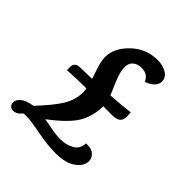

<svg xmlns="http://www.w3.org/2000/svg" viewBox="-184 -807 942 942"><g transform="rotate(45 287.0 -336.0)"><path d="M230 -307Q230 -313 228 -329H211Q171 -329 97 -325Q96 -333 96 -345Q96 -380 134 -380Q136 -380 214 -382Q212 -390 204.5 -411.5Q197 -433 193.5 -444Q190 -455 186.5 -472Q183 -489 183 -503Q183 -565 240 -620Q297 -675 377 -675Q413 -675 439.5 -659Q466 -643 466 -614Q466 -594 448.5 -578Q431 -562 407 -554Q392 -592 349 -592Q319 -592 302.5 -577Q286 -562 286 -538Q286 -514 293.5 -490Q301 -466 315.5 -433.5Q330 -401 335 -388Q413 -393 464 -400Q466 -382 466 -375Q466 -347 452 -336Q438 -325 404 -325Q374 -325 348 -326Q347 -255 315.5 -202Q284 -149 191 -79Q203 -78 243 -70Q283 -62 314 -62Q351 -62 383 -79Q415 -96 417 -137H427Q456 -137 472.5 -122Q489 -107 489 -85Q489 -51 451.5 -24Q414 3 345 3Q286 3 216 -11Q146 -25 109 -25Q101 -25 95 -23Q75 3 49 3Q37 3 29 -5.5Q21 -14 21 -26Q21 -45 40.5 -61.5Q60 -78 104 -85Q173 -158 201.5 -205.5Q230 -253 230 -307Z"/></g></svg>

Font: Overlock
Style: Bold Italic
Weight: 700
Designer: Dario Muhafara
Foundry: Dario Manuel Muhafara
Version: Version 1.002